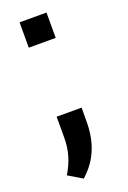

<svg xmlns="http://www.w3.org/2000/svg" viewBox="-136 -576 523 787"><g transform="rotate(-20 125.0 -182.0)"><path d="M176 -417.5H58.5V-528H176ZM87 164 26 127.5Q48 92 58.5 55.8Q69 19.5 69 -22V-112.5H178Q178 -78.5 177.5 -43.5Q177 -8.5 169.2 26.5Q161.5 61.5 142.5 96Q123.5 130.5 87 164Z"/></g></svg>

Font: Roberto Sans Medium
Style: Regular
Weight: 500
Designer: Google (font) & Cristiano Sobral (main changes)
Version: Version 1.000;October 12, 2021;FontCreator 14.0.0.2814 64-bi